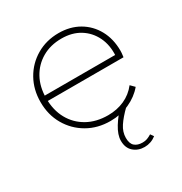

<svg xmlns="http://www.w3.org/2000/svg" viewBox="-158 -588 857 902"><g transform="rotate(-30 271.0 -137.0)"><path d="M291 10Q222 10 167.5 -21.5Q113 -53 81.5 -107.5Q50 -162 50 -231Q50 -299 80.5 -353Q111 -407 164.5 -438.5Q218 -470 285 -470Q347 -470 394.5 -442.5Q442 -415 469 -366Q496 -317 496 -253Q496 -249 495.5 -240.5Q495 -232 493 -219H72V-248H473L464 -241Q468 -300 446 -345Q424 -390 382.5 -415.5Q341 -441 284 -441Q224 -441 178.5 -414.5Q133 -388 107.5 -341.5Q82 -295 82 -233Q82 -169 108.5 -121Q135 -73 183 -46Q231 -19 295 -19Q343 -19 383.5 -37Q424 -55 452 -91L473 -70Q442 -33 394.5 -11.5Q347 10 291 10ZM369 196Q334 196 310 175Q286 154 286 115Q286 83 310 44Q334 5 365 -25L387 -10Q352 24 332.5 53.5Q313 83 313 115Q313 146 328.5 159.5Q344 173 371 173Q385 173 396 169Q407 165 420 157L432 174Q418 185 402 190.5Q386 196 369 196Z"/></g></svg>

Font: Outfit Thin
Style: Regular
Weight: 100
Designer: Rodrigo Fuenzalida
Foundry: fragTYPE
Version: Version 1.100;gftools[0.9.27]